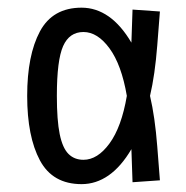

<svg xmlns="http://www.w3.org/2000/svg" viewBox="-20 -465 478 493"><path d="M189.5 7.8Q115.2 7.8 82.5 -53.2Q49.8 -114.3 49.8 -218.8Q49.8 -323.2 82.5 -384.3Q115.2 -445.3 189.5 -445.3Q226.6 -445.3 258.8 -422.9Q291 -400.4 317.4 -355.5L320.3 -440.4L390.6 -435.5L383.8 -348.6Q377.9 -272.5 365.2 -218.8Q377.9 -165 383.8 -88.9L390.6 -2L320.3 2.9L317.4 -82Q291 -37.1 258.8 -14.6Q226.6 7.8 189.5 7.8ZM194.3 -54.7Q230.5 -54.7 261.2 -96.7Q292 -138.7 305.7 -218.8Q292 -298.8 261.2 -340.8Q230.5 -382.8 194.3 -382.8Q158.2 -382.8 142.1 -346.7Q126 -310.5 126 -218.8Q126 -156.2 133.3 -120.6Q140.6 -85 155.8 -69.8Q170.9 -54.7 194.3 -54.7Z"/></svg>

Font: Sudo Variable
Style: Regular
Weight: 400
Monospace: yes
Designer: Jens Kutilek
Foundry: Jens Kutilek
Version: Version 0.040